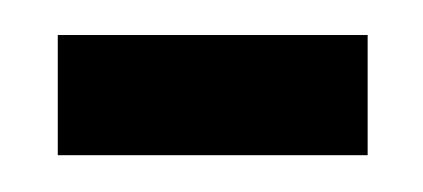

<svg xmlns="http://www.w3.org/2000/svg" viewBox="-20 -453 238 108"><path d="M186.8 -433.3H12.5V-365.7H186.8Z"/></svg>

Font: Gidugu
Style: Regular
Weight: 400
Designer: Purushoth Kumar Guthula
Foundry: Silicon Andhra, USA.
Version: Version 1.0.5; ttfautohint (v1.2.25-373a) -l 7 -r 28 -G 50 -